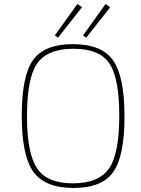

<svg xmlns="http://www.w3.org/2000/svg" viewBox="-20 -921 700 953"><path d="M268 -734 252 -745 364 -901 387 -885ZM408 -734 392 -745 504 -901 527 -885ZM541 -622Q598 -541 598 -343Q598 -146 542 -67Q486 12 345 12Q203 12 145 -69Q88 -149 88 -347Q88 -544 144 -623Q201 -702 341 -702Q484 -702 541 -622ZM163 -604Q114 -531 114 -343Q114 -158 165 -84Q215 -11 341 -11Q471 -11 522 -86Q572 -159 572 -347Q572 -533 523 -606Q474 -679 345 -679Q214 -679 163 -604Z"/></svg>

Font: Taylor Sans Thin
Style: Regular
Weight: 100
Italic angle: -8°
Designer: Natanael Gama
Version: Version 1.001 September 8, 2015